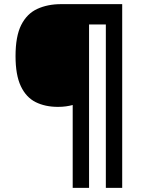

<svg xmlns="http://www.w3.org/2000/svg" viewBox="-20 -780 695 927"><path d="M570 127H491V-662H410V127H331V-273Q316 -269 298.5 -266.5Q281 -264 260 -264Q198 -264 152 -287Q106 -310 80.5 -364Q55 -418 55 -509Q55 -605 82.5 -659.5Q110 -714 160 -737Q210 -760 275 -760H570Z"/></svg>

Font: Noto Sans NKo Unjoined
Style: Bold
Weight: 700
Designer: Monotype Design Team
Foundry: Monotype Imaging Inc.
Version: Version 2.004